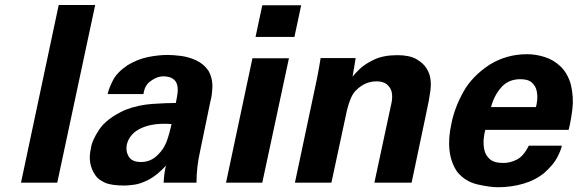

<svg xmlns="http://www.w3.org/2000/svg" viewBox="-20 -743 2350 781"><path d="M65.4 0 218.8 -722.7H367.2L212.9 0Z M779.3 0H645.5Q648.4 -46.9 655.3 -69.3Q618.2 -29.3 585 -12.2Q551.8 4.9 525.9 8.3Q500 11.7 486.3 11.7Q431.6 11.7 405.8 -0.5Q379.9 -12.7 369.1 -28.3Q335 -76.2 349.6 -138.7Q353.5 -170.9 383.8 -216.3Q414.1 -261.7 489.3 -295.9Q542 -316.4 600.1 -320.3Q658.2 -324.2 695.3 -324.2Q700.2 -348.6 702.1 -363.3Q704.1 -377.9 702.1 -390.6Q699.2 -409.2 688.5 -418.5Q677.7 -427.7 665 -430.2Q652.3 -432.6 645.5 -432.6Q614.3 -432.6 583 -405.3Q572.3 -392.6 568.4 -380.9Q564.5 -369.1 563.5 -360.4H418Q421.9 -381.8 439 -415.5Q456.1 -449.2 500 -478.5Q541 -502.9 583.5 -511.2Q626 -519.5 662.1 -519.5Q683.6 -519.5 715.3 -515.6Q747.1 -511.7 777.8 -497.6Q808.6 -483.4 828.1 -455.1Q845.7 -422.9 843.8 -386.2Q841.8 -349.6 835.9 -331.1L793.9 -127.9Q779.3 -63.5 779.3 0ZM677.7 -238.3Q605.5 -244.1 556.6 -222.7Q507.8 -201.2 496.1 -156.2Q490.2 -128.9 503.4 -106.4Q516.6 -84 553.7 -84Q593.8 -84 622.1 -113.3Q646.5 -136.7 657.7 -167Q668.9 -197.3 677.7 -238.3Z M1019.5 -592.8 1046.9 -721.7H1205.1L1177.7 -592.8ZM899.4 0 1006.8 -505.9H1155.3L1046.9 0Z M1179.7 0 1267.6 -415Q1267.6 -417 1271 -432.1Q1274.4 -447.3 1277.8 -468.3Q1281.2 -489.3 1284.2 -506.8H1426.8L1414.1 -430.7Q1422.9 -443.4 1444.8 -463.9Q1466.8 -484.4 1503.9 -501.5Q1541 -518.6 1596.7 -518.6Q1645.5 -518.6 1673.8 -502.4Q1702.1 -486.3 1715.3 -464.4Q1728.5 -442.4 1730.5 -423.8Q1734.4 -403.3 1730.5 -372.1Q1726.6 -340.8 1711.9 -273.4L1654.3 0H1502.9L1570.3 -314.5Q1570.3 -316.4 1571.3 -318.4Q1578.1 -346.7 1573.2 -369.1Q1569.3 -385.7 1554.7 -398.9Q1540 -412.1 1511.7 -412.1Q1462.9 -412.1 1425.8 -373Q1406.2 -353.5 1391.6 -295.9L1328.1 0Z M2293 -214.8H1954.1Q1950.2 -202.1 1947.8 -180.2Q1945.3 -158.2 1949.7 -135.3Q1954.1 -112.3 1971.7 -96.2Q1989.3 -80.1 2027.3 -80.1Q2055.7 -80.1 2083 -94.2Q2110.4 -108.4 2130.9 -150.4H2265.6Q2261.7 -131.8 2246.6 -102.5Q2231.4 -73.2 2194.3 -40Q2159.2 -10.7 2109.9 3.9Q2060.5 18.6 2004.9 18.6Q1972.7 18.6 1922.9 7.3Q1873 -3.9 1839.8 -43.9Q1789.1 -118.2 1816.4 -241.2Q1829.1 -304.7 1864.7 -369.1Q1900.4 -433.6 1972.7 -480.5Q2041 -522.5 2124 -522.5Q2159.2 -522.5 2195.3 -511.2Q2231.4 -500 2259.8 -473.1Q2288.1 -446.3 2301.8 -400.4Q2314.5 -346.7 2308.1 -297.4Q2301.8 -248 2293 -214.8ZM1977.5 -307.6H2160.2Q2163.1 -317.4 2165 -335.4Q2167 -353.5 2163.1 -373Q2159.2 -392.6 2144 -406.7Q2128.9 -420.9 2096.7 -420.9Q2047.9 -420.9 2018.6 -387.2Q1989.3 -353.5 1977.5 -307.6Z"/></svg>

Font: FreeUniversal
Style: BoldItalic
Weight: 700
Italic angle: -11°
Version: Version 1.001 March 22, 2017